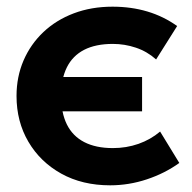

<svg xmlns="http://www.w3.org/2000/svg" viewBox="-20 -540 576 575"><path d="M310 15Q226.5 15 163.5 -20Q100.5 -55 65 -115.5Q29.5 -176 29.5 -252.5Q29.5 -310 50.5 -358.8Q71.5 -407.5 109.8 -443.8Q148 -480 200.8 -500Q253.5 -520 317 -520Q373 -520 421.5 -505.5Q470 -491 510.5 -462L447.5 -362Q420.5 -386 387 -397.2Q353.5 -408.5 318 -408.5Q266.5 -408.5 232 -390.8Q197.5 -373 180.2 -338.2Q163 -303.5 163 -253Q163 -202.5 180.2 -167.5Q197.5 -132.5 232.2 -114.5Q267 -96.5 318 -96.5Q358.5 -96.5 394.8 -109.2Q431 -122 459.5 -146L517 -52Q474 -21 420 -3Q366 15 310 15ZM118 -206.5V-309.5H405.5V-206.5Z"/></svg>

Font: Geologica Cursive SemiBold
Style: Regular
Weight: 600
Designer: Sindre Bremnes, Frode Helland
Foundry: Monokrom Skriftforlag AS
Version: Version 1.010;gftools[0.9.28]